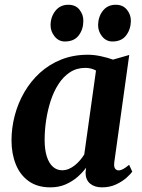

<svg xmlns="http://www.w3.org/2000/svg" viewBox="-20 -796 613 826"><path d="M472 -100.5Q469 -79.5 474.8 -71.2Q480.5 -63 490.5 -63Q499 -63 509.5 -68.5Q520 -74 535.5 -87L549 -57.5Q543 -48.5 525.2 -32.2Q507.5 -16 480.2 -3Q453 10 419 10Q387 10 367.8 -6Q348.5 -22 348 -53L350.5 -74.5Q335 -53.5 312.8 -34.2Q290.5 -15 261.8 -2.5Q233 10 196.5 10Q141 10 103.8 -16.5Q66.5 -43 48 -89Q29.5 -135 29.5 -192Q29.5 -246 43.5 -299.2Q57.5 -352.5 84.8 -399.5Q112 -446.5 151.8 -482.8Q191.5 -519 243.5 -539.8Q295.5 -560.5 358 -560.5Q385 -560.5 414.8 -554Q444.5 -547.5 466 -539.5L536 -559.5ZM393 -492.5Q383.5 -498 371.8 -501Q360 -504 347 -504Q310 -504 281.2 -485.2Q252.5 -466.5 231.8 -434.5Q211 -402.5 198 -362.2Q185 -322 178.5 -278.8Q172 -235.5 172 -194.5Q172 -151.5 181.5 -122.2Q191 -93 208 -78.2Q225 -63.5 247 -63.5Q262 -63.5 275.8 -69.2Q289.5 -75 301.8 -84.8Q314 -94.5 324.2 -106.5Q334.5 -118.5 342.5 -131.5ZM259 -617.5Q232.5 -617.5 214.8 -639.5Q197 -661.5 197.5 -689.5Q198.5 -725 219 -750.2Q239.5 -775.5 274 -775.5Q305.5 -775.5 322.2 -754Q339 -732.5 338.5 -706Q338.5 -670 318.8 -643.8Q299 -617.5 259 -617.5ZM463.5 -617.5Q437 -617.5 419.2 -639.5Q401.5 -661.5 402 -689.5Q403 -725 423 -750.2Q443 -775.5 478 -775.5Q509 -775.5 526.2 -754Q543.5 -732.5 543 -706Q542.5 -670 522.8 -643.8Q503 -617.5 463.5 -617.5Z"/></svg>

Font: Merriweather 36pt
Style: Bold Italic
Weight: 700
Italic angle: -7.8°
Version: Version 2.101